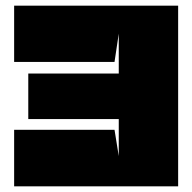

<svg xmlns="http://www.w3.org/2000/svg" viewBox="-20 -659 679 679"><path d="M385 -200H30V0H610V-639H30V-440H385L400 -540V-399H80V-238H400V-107L385 -200Z"/></svg>

Font: Banana Brick
Style: Regular
Weight: 400
Designer: artmaker
Foundry: artmaker
Version: Version 4.000 2011 initial release